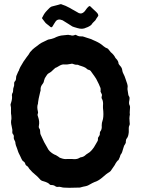

<svg xmlns="http://www.w3.org/2000/svg" viewBox="-20 -890 665 908"><path d="M594 -350Q595 -348 593 -342Q591 -334 593 -313Q595 -303 592 -297Q589 -291 589 -285Q589 -283 589 -278.5Q589 -274 589 -271Q589 -268 589 -265Q587 -244 580 -236Q575 -230 575 -221Q576 -214 571 -207Q568 -204 566 -198Q564 -194 562 -185.5Q560 -177 557.5 -170.5Q555 -164 551 -159L550 -158Q547 -146 543 -139Q541 -132 537 -131Q532 -126 526 -116Q525 -114 523.5 -111Q522 -108 521 -107Q515 -99 503 -81Q499 -77 497 -76Q484 -69 462 -49Q444 -34 427 -29Q421 -27 398 -14Q393 -11 383 -9Q380 -9 375 -7.5Q370 -6 369 -6Q360 -3 358 -3Q344 -2 314 -2H304Q277 -2 270 -5Q260 -8 253 -6Q245 -6 242 -9Q235 -15 223 -15Q216 -15 215 -18Q207 -27 185 -33Q178 -34 172 -39Q170 -41 165 -46.5Q160 -52 158 -54Q154 -58 145.5 -65Q137 -72 133 -76Q117 -92 114 -99Q112 -102 109 -104Q100 -109 99 -117Q97 -123 92 -126Q85 -130 82 -138Q80 -143 75.5 -152Q71 -161 69 -165Q68 -166 67 -169.5Q66 -173 65 -175Q64 -179 60.5 -188.5Q57 -198 55 -203Q53 -209 53 -212Q53 -221 47 -230Q45 -234 45 -239Q47 -250 41 -256Q38 -259 38 -266Q40 -274 35 -294Q30 -312 34 -327V-334Q34 -342 32 -354V-381Q32 -385 30 -393V-397Q38 -419 37 -433Q35 -443 39 -450Q42 -453 42 -462Q42 -472 44 -476Q48 -485 47 -494Q46 -501 51 -506Q56 -511 56 -522Q56 -527 57 -530L66 -551Q70 -556 71 -562Q72 -564 73.5 -567.5Q75 -571 76 -573Q86 -591 92 -600Q93 -601 100 -611Q100 -612 103 -615.5Q106 -619 107 -621Q110 -624 115 -631.5Q120 -639 122 -643Q125 -647 134 -656Q137 -659 143.5 -664Q150 -669 153 -671Q154 -672 166 -681Q168 -682 171.5 -684.5Q175 -687 177 -688Q186 -693 204 -701Q205 -702 207 -702.5Q209 -703 211 -703.5Q213 -704 214 -704Q215 -704 223.5 -706Q232 -708 236 -710Q259 -722 279 -723Q285 -723 299 -725H305Q306 -724 310 -724Q314 -724 315 -723Q325 -720 335 -725H339Q352 -717 363 -718Q370 -719 377 -716Q381 -714 389 -712Q397 -709 411 -705Q413 -704 420.5 -700.5Q428 -697 433 -695Q455 -685 469 -672Q480 -663 488 -661Q491 -660 495 -654Q497 -652 500 -648Q503 -644 504 -643Q519 -631 526 -616Q528 -613 534 -607Q539 -600 540 -594Q540 -587 546 -581Q557 -570 558 -559Q559 -548 569 -530Q570 -528 571.5 -523Q573 -518 574 -516Q576 -508 578 -504Q586 -484 583 -474V-467Q584 -462 585 -454Q586 -446 587 -441Q589 -435 591 -433Q594 -428 592 -417Q588 -400 593 -392Q595 -389 595 -382Q595 -378 594 -367Q593 -356 594 -350ZM467 -327Q471 -348 467 -379V-390Q469 -409 463 -421Q459 -426 461 -434Q464 -442 459 -449Q454 -457 456 -462Q457 -472 453 -479Q452 -480 447 -493L435 -517Q431 -524 412 -550Q407 -559 398 -560Q392 -562 389 -566Q385 -570 375 -574Q372 -575 365 -577.5Q358 -580 354 -581Q350 -584 344 -584Q336 -583 324 -588Q321 -590 316 -588Q296 -584 285 -585Q275 -587 261 -579Q259 -578 255 -575.5Q251 -573 249 -572Q241 -570 235 -563Q222 -549 211 -544Q205 -540 203 -537Q201 -534 197 -528Q193 -522 192 -520Q190 -516 188 -508Q188 -502 183 -495Q171 -481 172 -467Q173 -462 170 -455Q161 -418 160 -406Q160 -400 159 -398Q154 -384 159 -364Q161 -358 159 -353Q156 -347 160 -338Q168 -315 164 -296Q162 -288 166 -282Q170 -278 170 -267Q170 -258 172 -254Q174 -249 178 -241Q182 -233 184 -228Q185 -227 186 -224Q187 -221 188.5 -218.5Q190 -216 191 -214L203 -193Q208 -182 215 -175Q230 -161 245 -156Q247 -155 249.5 -153Q252 -151 253 -151Q255 -150 257.5 -148Q260 -146 262 -144.5Q264 -143 266 -143Q284 -136 297 -138H321Q338 -136 349 -140L361 -146Q375 -147 386 -158L387 -159L405 -171Q416 -181 424 -193Q428 -199 434 -210Q440 -221 442 -224Q444 -230 443 -232Q443 -241 448 -245Q453 -252 452 -259Q452 -264 454 -268Q463 -278 461 -297Q461 -305 462 -309Q463 -315 467 -327ZM179 -803Q181 -800 185.5 -794.5Q190 -789 192 -786Q195 -781 202 -776Q209 -771 211 -769Q215 -765 217 -764Q224 -757 229 -766Q231 -770 235.5 -777Q240 -784 242 -787Q253 -804 276 -794Q285 -789 302.5 -777.5Q320 -766 322 -765Q324 -764 330 -762Q333 -761 338.5 -759.5Q344 -758 347 -757Q370 -750 387 -759Q394 -762 395 -762Q412 -770 415 -777Q416 -779 418.5 -781.5Q421 -784 422 -785L431 -794Q436 -803 444 -814Q446 -817 443 -824Q439 -830 433 -835.5Q427 -841 419.5 -848Q412 -855 408 -859Q404 -864 398 -858Q392 -853 386 -844Q378 -831 367 -827Q361 -825 353 -828L332 -840Q328 -842 322 -845.5Q316 -849 311 -852Q306 -855 301 -857Q293 -862 275 -868Q274 -868 272.5 -869Q271 -870 270 -870H265Q256 -867 255 -867Q253 -867 224 -859Q215 -855 203 -841Q195 -833 189 -824Q185 -818 184 -815Q183 -813 181.5 -810Q180 -807 179 -806Z"/></svg>

Font: Gutenberg Clean
Style: Regular
Weight: 400
Designer: Nicola Manzari, Bruno Pierini
Foundry: Unio | Creative Solutions
Version: Version 1.001;PS 001.001;hotconv 1.0.88;makeotf.lib2.5.64775